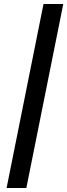

<svg xmlns="http://www.w3.org/2000/svg" viewBox="-20 -828 337 962"><path d="M112 114H13L198 -808H297Z"/></svg>

Font: Argentum Sans Medium
Style: Italic
Weight: 500
Italic angle: -11°
Designer: Julieta Ulanovsky (font), Cristiano Sobral (main changes and remaster)
Foundry: Julieta Ulanovsky (font), Cristiano Sobral (main changes and remaster)
Version: Version 2.007;June 15, 2022;FontCreator 14.0.0.2814 64-bit; 